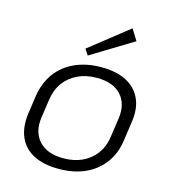

<svg xmlns="http://www.w3.org/2000/svg" viewBox="-115 -872 870 973"><g transform="rotate(15 320.0 -385.5)"><path d="M281 7Q203 7 150.5 -20Q98 -47 75 -98.5Q52 -150 61 -221L75 -319Q86 -390 123 -441Q160 -492 221 -519.5Q282 -547 359 -547Q438 -547 490.5 -520Q543 -493 566.5 -441.5Q590 -390 579 -319L565 -221Q556 -150 518 -98.5Q480 -47 420 -20Q360 7 281 7ZM290 -51Q375 -51 430.5 -97Q486 -143 496 -222L510 -318Q521 -397 478.5 -443Q436 -489 351 -489Q295 -489 251 -468Q207 -447 179.5 -409Q152 -371 145 -318L131 -222Q120 -144 163 -97.5Q206 -51 290 -51ZM496 -720 276 -586 256 -617 460 -778Z"/></g></svg>

Font: Pathway Extreme 28pt Light
Style: Italic
Weight: 300
Italic angle: -8°
Designer: Eduardo Rodriguez Tunni
Foundry: Eduardo Rodriguez Tunni
Version: Version 1.001;gftools[0.9.26]